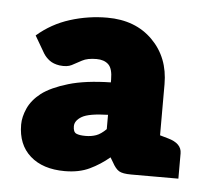

<svg xmlns="http://www.w3.org/2000/svg" viewBox="-35 -776 436 401"><g transform="rotate(5 183.0 -575.5)"><path d="M114 -412Q68 -412 41.5 -435.5Q15 -459 15 -501Q15 -517 23 -535Q31 -553 50 -568Q70 -583 105.5 -593.5Q141 -604 194 -605V-611Q194 -634 185 -642.5Q176 -651 160 -651Q141 -651 130 -645Q119 -639 109.5 -634Q100 -629 84 -631Q71 -633 63 -639Q55 -645 50 -653L29 -689Q59 -715 97 -727Q135 -739 175 -739Q234 -739 270 -703Q306 -667 306 -611V-417H253Q235 -417 227.5 -421.5Q220 -426 213 -439L207 -449Q188 -433 166 -422.5Q144 -412 114 -412ZM151 -489Q163 -489 173 -492.5Q183 -496 194 -507V-537Q154 -536 139.5 -527.5Q125 -519 125 -507Q125 -495 131.5 -492Q138 -489 151 -489ZM292 -417 302 -505 323 -499Q352 -491 352 -470V-417Z"/></g></svg>

Font: Aleo Black
Style: Regular
Weight: 900
Designer: Alessio Laiso
Foundry: Alessio Laiso
Version: Version 2.001;gftools[0.9.29]